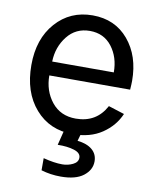

<svg xmlns="http://www.w3.org/2000/svg" viewBox="-87 -622 737 914"><g transform="rotate(10 281.5 -165.0)"><path d="M40 -272.5Q40 -399.4 109.4 -477.5Q178.7 -555.7 287.1 -555.7Q395.5 -555.7 460.4 -478.5Q525.4 -401.4 525.4 -281.2Q525.4 -265.6 523.4 -238.3H132.8Q132.8 -164.1 175.3 -110.8Q217.8 -57.6 292 -57.6Q391.6 -57.6 437.5 -143.6L514.6 -119.1Q489.3 -59.6 432.1 -21Q375 17.6 291 17.6Q178.7 17.6 109.4 -62Q40 -141.6 40 -272.5ZM134.8 -305.7H432.6Q432.6 -378.9 393.6 -429.7Q354.5 -480.5 287.1 -480.5Q218.8 -480.5 177.7 -428.2Q136.7 -376 134.8 -305.7ZM174.8 154.3Q227.5 168 266.6 168Q293.9 168 317.9 156.2Q341.8 144.5 341.8 123Q341.8 99.6 309.1 89.4Q276.4 79.1 229.5 80.1L252 -9.8H335L319.3 44.9Q365.2 49.8 390.6 71.3Q416 92.8 416 127.9Q416 168.9 378.9 197.8Q341.8 226.6 269.5 226.6Q219.7 226.6 174.8 212.9Z"/></g></svg>

Font: Gothic A1 Medium
Style: Regular
Weight: 500
Designer: HanYang I&C Co.,Ltd.
Foundry: HanYang I&C Co.,Ltd.
Version: Version 2.50